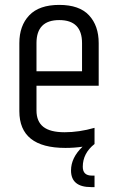

<svg xmlns="http://www.w3.org/2000/svg" viewBox="-20 -599 476 784"><path d="M59 -145V-423Q59 -494 99.5 -536.5Q140 -579 222 -579Q304 -579 343.5 -536.5Q383 -494 383 -423V-249H129V-148Q129 -103 157 -81Q185 -59 244 -59Q303 -59 366 -77V-11Q318 27 318 82Q318 118 355 118H366V165H352Q270 165 270 97Q270 45 317 0Q284 5 247 5Q59 5 59 -145ZM129 -308H315V-423Q315 -517 222 -517Q129 -517 129 -423Z"/></svg>

Font: Khand
Style: Regular
Weight: 400
Designer: Devanagari: Sanchit Sawaria, Jyotish Sonowal; Latin: Satya Rajpurohit
Foundry: Indian Type Foundry
Version: Version 1.101;PS 1.0;hotconv 1.0.78;makeotf.lib2.5.61930; tt